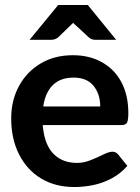

<svg xmlns="http://www.w3.org/2000/svg" viewBox="-20 -744 562 772"><path d="M279 8Q202 8 145 -26.5Q88 -61 56.5 -123.5Q25 -186 25 -268Q25 -340 56 -397.5Q87 -455 143 -488.5Q199 -522 273 -522Q340 -522 390.5 -493.5Q441 -465 468.5 -413Q496 -361 496 -289Q496 -262 491 -251.5Q486 -241 467 -241H152Q152 -238 152 -235Q152 -232 153 -229Q161 -159 196.5 -124Q232 -89 290 -89Q317 -89 344.5 -100Q372 -111 395 -122.5Q418 -134 432 -134Q446 -134 455 -123L492 -77Q465 -46 429.5 -27Q394 -8 355.5 0Q317 8 279 8ZM154 -316H383Q383 -366 356 -399Q329 -432 276 -432Q223 -432 192.5 -402Q162 -372 154 -316ZM99 -584 214 -724H333L447 -584H363Q348 -584 338 -593L274 -652L213 -593Q209 -590 202 -587Q195 -584 187 -584Z"/></svg>

Font: Aleo
Style: Bold
Weight: 700
Designer: Alessio Laiso
Foundry: Alessio Laiso
Version: Version 2.001;gftools[0.9.29]